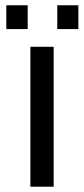

<svg xmlns="http://www.w3.org/2000/svg" viewBox="-20 -705 318 725"><path d="M94.7 0H182.6V-528.3H94.7ZM196.3 -595.2H275.9V-685.1H196.3ZM3.9 -595.2H84.5V-685.1H3.9Z"/></svg>

Font: Arimo
Style: Regular
Weight: 400
Designer: Steve Matteson
Foundry: Monotype Imaging Inc.
Version: Version 1.32